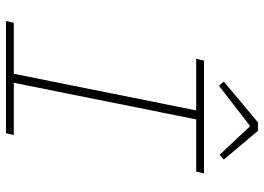

<svg xmlns="http://www.w3.org/2000/svg" viewBox="-140 -740 880 640"><g transform="rotate(90 300.0 -420.0)"><path d="M50 0 56 -26H226L348 -634H176L182 -660H558L552 -634H378L256 -26H430L424 0ZM266 -710 252 -726 388 -840H416L512 -726L496 -712L402 -812H398Z"/></g></svg>

Font: SourceCodeVF
Style: Italic
Weight: 200
Italic angle: -11°
Monospace: yes
Designer: Paul D. Hunt, Teo Tuominen
Foundry: Adobe
Version: Version 1.026;hotconv 1.1.0;makeotfexe 2.6.0